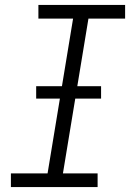

<svg xmlns="http://www.w3.org/2000/svg" viewBox="-20 -755 540 775"><path d="M374 0H24V-55H172L275 -680H135V-735H485V-680H337L234 -55H374ZM126 -357V-407H388V-357Z"/></svg>

Font: Iosevka Term Curly Lt Obl
Style: Regular
Weight: 300
Italic angle: -9°
Designer: Belleve Invis
Foundry: Belleve Invis
Version: Version 32.3.0